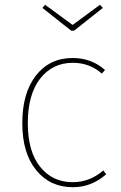

<svg xmlns="http://www.w3.org/2000/svg" viewBox="-20 -771 504 801"><path d="M283 -529Q362 -529 418 -479L405 -464Q354 -509 284 -509Q199 -509 147.5 -443Q96 -377 96 -257Q96 -139 147.5 -75Q199 -11 283 -11Q355 -11 411 -60L423 -44Q362 10 284 10Q189 10 131 -61Q73 -132 73 -257Q73 -383 130 -456Q187 -529 283 -529ZM409 -738 289 -643H277L157 -738L168 -751L283 -667L397 -751Z"/></svg>

Font: FiraSans
Style: Regular
Weight: 150
Designer: Carrois Corporate & Edenspiekermann AG
Foundry: Carrois Corporate GbR & Edenspiekermann AG
Version: Version 3.106;PS 003.106;hotconv 1.0.70;makeotf.lib2.5.58329